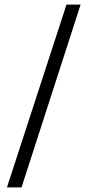

<svg xmlns="http://www.w3.org/2000/svg" viewBox="-20 -762 381 829"><path d="M73 47 328 -742H267L10 47Z"/></svg>

Font: Cheyenne Sans Light
Style: Regular
Weight: 300
Designer: The Public Sans project authors (U.S. Web Design System), Libre Franklin designed by Pablo Impallari and Rodrigo Fuenzal
Foundry: The Cheyenne Sans Project Authors
Version: Version 2.007